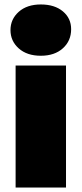

<svg xmlns="http://www.w3.org/2000/svg" viewBox="-20 -841 366 861"><path d="M50 0V-547H276V0ZM163 -591Q101 -591 64 -624Q27 -657 27 -706Q27 -755 64 -788Q101 -821 163 -821Q225 -821 262 -790Q299 -759 299 -710Q299 -658 262 -624.5Q225 -591 163 -591Z"/></svg>

Font: Montserrat Thin Black
Style: Regular
Weight: 900
Version: Version 9.000